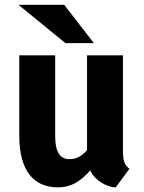

<svg xmlns="http://www.w3.org/2000/svg" viewBox="-20 -782 609 812"><path d="M361.8 -61.5Q334.5 -29.3 301 -9.5Q267.6 10.3 224.6 10.3Q186.5 10.3 156.2 -2.9Q126 -16.1 105 -43Q84 -69.8 72.8 -110.8Q61.5 -151.9 61.5 -207.5V-547.9H213.4V-206.5Q213.4 -156.2 228.5 -132.6Q243.7 -108.9 272.9 -108.9Q297.9 -108.9 316.4 -120.1Q335 -131.3 348.1 -147V-547.9H500V-143.6Q500 -126.5 501.5 -115Q502.9 -103.5 506.1 -95.2Q509.3 -86.9 514.4 -80.6Q519.5 -74.2 527.3 -67.9L469.2 10.7Q455.1 10.3 438.7 4.6Q422.4 -1 407.5 -10.5Q392.6 -20 380.4 -33Q368.2 -45.9 361.8 -61.5ZM377 -599.6H256.8L58.1 -761.7H251.5Z"/></svg>

Font: Ufes Sans ExtraBold
Style: Regular
Weight: 800
Designer: Ricardo Esteves & Filipe Motta
Foundry: ProDesignUfes - Ricardo Esteves, Filipe Motta (This is a derivative work, based on Roboto family, by Christian Robertson
Version: Version 2.0